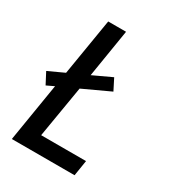

<svg xmlns="http://www.w3.org/2000/svg" viewBox="-178 -838 855 941"><g transform="rotate(30 250.0 -367.5)"><path d="M35 0 89 -330 47 -310 14 -373 103 -414 156 -735H257L213 -464L318 -513L350 -450L199 -380L150 -88H404L390 0Z"/></g></svg>

Font: Iosevka Curly Semibold
Style: Italic
Weight: 600
Italic angle: -9°
Monospace: yes
Designer: Belleve Invis
Foundry: Belleve Invis
Version: Version 22.1.2; ttfautohint (v1.8.4)